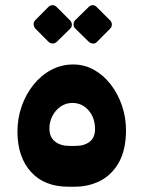

<svg xmlns="http://www.w3.org/2000/svg" viewBox="-20 -713 550 736"><path d="M241.4 2.7Q150.4 2.7 99 -53.7Q47.6 -110.2 46.9 -206.1Q46.5 -258.2 62.8 -305Q79.1 -351.7 108.3 -388.1Q137.5 -424.5 176.6 -445.2Q215.6 -465.9 260.4 -465.9Q303.9 -465.9 340.9 -445Q378 -424.1 405.3 -388.2Q432.6 -352.4 447.9 -307.1Q463.2 -261.7 463 -212.9Q462.7 -138.5 435.9 -90.7Q409 -42.9 364.7 -20.1Q320.4 2.7 267 2.7ZM246.4 -153.7H269.2Q304.4 -153.7 324.7 -170.5Q345 -187.2 344.3 -220.1Q343.5 -263 318.8 -290.7Q294.1 -318.4 257.4 -318.4Q231.9 -318.4 211.7 -304.1Q191.6 -289.7 180.5 -267.5Q169.4 -245.2 169.4 -220.4Q169.4 -187.9 190.4 -170.8Q211.5 -153.7 246.4 -153.7ZM197.4 -552.5Q191.5 -546.6 182.1 -546.3Q172.6 -546 165.1 -553.5L115.4 -603.6Q109.5 -610.5 108.9 -619.4Q108.3 -628.4 115.4 -635.9L165.1 -686Q172.6 -693.5 181.7 -693.2Q190.9 -692.9 197.4 -686L247.5 -635.9Q255 -628.7 255.5 -619.1Q256 -609.5 248.5 -602.6ZM351.9 -552.5Q344.7 -545 335.6 -546Q326.5 -547 319.6 -553.5L268.5 -603.6Q262 -610.1 262 -619.7Q262 -629.4 268.5 -635.9L319.6 -686Q326.5 -692.9 334.9 -693.2Q343.4 -693.5 350.9 -686L401 -635.9Q408.5 -628.7 408.8 -619.4Q409.1 -610.1 401.6 -602.6Z"/></svg>

Font: Rubik Light
Style: Regular
Weight: 300
Designer: Hubert and Fischer
Foundry: Hubert and Fischer
Version: Version 2.300;gftools[0.9.30]